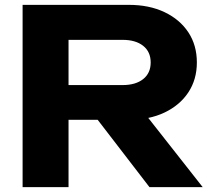

<svg xmlns="http://www.w3.org/2000/svg" viewBox="-20 -770 880 790"><path d="M204 -420H485Q538 -420 569 -444.5Q600 -469 600 -513Q600 -557 569 -581.5Q538 -606 485 -606H177L262 -699V0H73V-750H510Q594 -750 657 -720Q720 -690 755 -637Q790 -584 790 -513Q790 -443 755 -390Q720 -337 657 -307Q594 -277 510 -277H204ZM325 -351H538L814 0H595Z"/></svg>

Font: Unbounded SemiBold
Style: Regular
Weight: 600
Designer: Luke Prowse, Jean-Baptiste Morizot, Fátima Lázaro, Florian Runge
Foundry: NaN
Version: Version 1.700